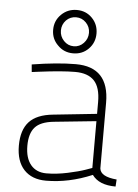

<svg xmlns="http://www.w3.org/2000/svg" viewBox="-54 -787 602 838"><g transform="rotate(5 247.5 -368.0)"><path d="M411 -353V-65Q415 -29 486 -23L484 8Q411 8 381 -34Q279 9 179 9Q117 9 82.5 -28Q48 -65 48 -133.5Q48 -202 81 -238Q114 -274 186 -281L376 -301V-353Q376 -417 348.5 -446Q321 -475 265 -475Q208 -475 107 -462L76 -458L73 -491Q185 -509 265 -509Q411 -509 411 -353ZM190 -250Q133 -244 109 -217Q85 -190 85 -136Q85 -82 109.5 -52.5Q134 -23 178 -23Q222 -23 271 -33.5Q320 -44 348 -54L376 -64V-269ZM181 -583Q153 -610 153 -650Q153 -690 181 -717.5Q209 -745 249 -745Q289 -745 316 -717.5Q343 -690 343 -650Q343 -610 316 -582.5Q289 -555 248.5 -555Q208 -555 181 -583ZM205 -695Q187 -676 187 -650Q187 -624 205 -605Q223 -586 248.5 -586Q274 -586 292 -605Q310 -624 310 -650Q310 -676 292 -694.5Q274 -713 248.5 -713Q223 -713 205 -695Z"/></g></svg>

Font: Titillium Web[RUS by Daymarius]
Style: Regular
Weight: 200
Designer: Cyrillization by Daymarius
Foundry: Cyrillization by Daymarius
Version: Version 1.002 September 11, 2018